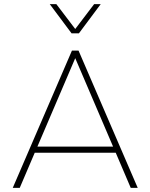

<svg xmlns="http://www.w3.org/2000/svg" viewBox="-20 -914 732 934"><path d="M42 0 330 -668H362L650 0H616L543 -171H149L76 0ZM162 -201H530L346 -631ZM328 -752 222 -894H254L346 -773L438 -894H470L364 -752Z"/></svg>

Font: Gantari Thin
Style: Regular
Weight: 250
Designer: Anugrah Pasau
Foundry: Lafontype
Version: Version 1.000